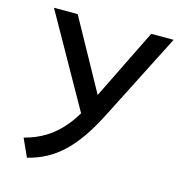

<svg xmlns="http://www.w3.org/2000/svg" viewBox="-106 -794 842 899"><g transform="rotate(15 315.0 -344.5)"><path d="M105 11 65.5 -76Q121 -90 166.8 -118Q212.5 -146 251 -191.5Q289.5 -237 321.5 -303L517 -700H625.5L412 -280.5Q378.5 -214 344.2 -164.5Q310 -115 273.2 -80.2Q236.5 -45.5 195 -23.2Q153.5 -1 105 11ZM311 -229 45.5 -700H160.5L373.5 -314Z"/></g></svg>

Font: Geologica Roman Light
Style: Regular
Weight: 300
Designer: Sindre Bremnes, Frode Helland
Foundry: Monokrom Skriftforlag AS
Version: Version 1.010;gftools[0.9.28]